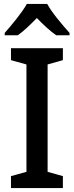

<svg xmlns="http://www.w3.org/2000/svg" viewBox="-20 -960 378 980"><path d="M221 -940H117C93 -896 40 -833 4 -792V-780H71C102 -802 134 -833 168 -868C202 -833 235 -802 267 -780H335V-792C299 -832 245 -895 221 -940ZM301 0V-61L223 -83V-631L301 -653V-714H36V-653L115 -631V-83L36 -61V0Z"/></svg>

Font: Noto Sans Bengali SemiCondensed Medium
Style: Regular
Weight: 500
Width: 4
Designer: Joana Ranito - Universal Thirst; Jelle Bosma - Monotype Design Team
Foundry: Universal Thirst ehf.
Version: Version 3.000